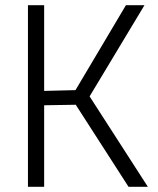

<svg xmlns="http://www.w3.org/2000/svg" viewBox="-20 -715 603 735"><path d="M149 0H87V-695H149V-367L269 -370L462 -695H533L323 -346L546 0H472L270 -314L149 -312Z"/></svg>

Font: Titillium Web[RUS by Daymarius]
Style: Regular
Weight: 300
Designer: Cyrillization by Daymarius
Foundry: Cyrillization by Daymarius
Version: Version 1.002 September 12, 2018